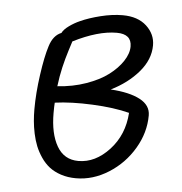

<svg xmlns="http://www.w3.org/2000/svg" viewBox="-46 -602 625 661"><g transform="rotate(5 267.0 -271.5)"><path d="M240.2 15.1Q211.9 15.1 188.2 7.3Q164.6 -0.5 147.9 -13.4Q131.3 -26.4 118.7 -44.9Q106 -63.5 98.1 -83Q90.3 -102.5 85.4 -125.5Q80.6 -148.4 78.9 -168.2Q77.1 -188 77.1 -209Q77.1 -264.6 86.2 -328.6Q95.2 -392.6 106.9 -429.2Q118.7 -467.8 147 -479Q152.8 -491.2 170.4 -503.9Q188 -516.6 207 -524.9Q235.8 -538.1 276.1 -548.1Q316.4 -558.1 352.1 -558.1Q404.3 -558.1 434.6 -530.3Q464.8 -502.4 464.8 -463.9Q464.8 -415 428 -371.8Q391.1 -328.6 333 -299.8Q397.9 -295.9 434.6 -276.6Q471.2 -257.3 471.2 -222.2Q471.2 -162.6 438.7 -107.7Q406.2 -52.7 352.5 -18.8Q298.8 15.1 240.2 15.1ZM336.9 -496.1Q272 -496.1 187 -453.1Q186 -450.2 176.8 -420.9Q167.5 -391.6 160.4 -361.1Q153.3 -330.6 148.9 -294.9Q201.7 -298.3 247.6 -314.5Q293.5 -330.6 323.5 -353.3Q353.5 -376 370.8 -402.3Q388.2 -428.7 388.2 -453.1Q388.2 -496.1 336.9 -496.1ZM144 -202.1Q144 -130.9 168.9 -87.9Q193.8 -44.9 243.2 -44.9Q301.8 -44.9 349.9 -96.9Q397.9 -148.9 402.8 -225.1Q349.6 -238.8 275.1 -242.2Q200.7 -245.6 145 -237.8Q144 -225.6 144 -202.1Z"/></g></svg>

Font: Shantell Sans Irregular
Style: Regular
Weight: 300
Designer: Stephen Nixon, Anya Danilova, Shantell Martin
Foundry: Arrow Type
Version: Version 1.006;[9816181b4]